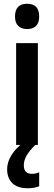

<svg xmlns="http://www.w3.org/2000/svg" viewBox="-20 -773 288 1024"><path d="M125 -753Q189 -753 189 -685Q189 -651 172 -634.5Q155 -618 125 -618Q95 -618 77.5 -634.5Q60 -651 60 -685Q60 -753 125 -753ZM182 -543V0H66V-543ZM107 109Q107 154 150 154Q163 154 172.5 151.5Q182 149 189 146V220Q178 225 163 228Q148 231 128 231Q74 231 46 204Q18 177 18 129Q18 91 42 53Q66 15 108 -15L168 0Q135 33 121 58Q107 83 107 109Z"/></svg>

Font: Noto Sans Devanagari Condensed SemiBold
Style: Regular
Weight: 600
Width: 3
Designer: Jelle Bosma - Monotype Design Team
Foundry: Monotype Imaging Inc.
Version: Version 2.004; ttfautohint (v1.8.4.7-5d5b)